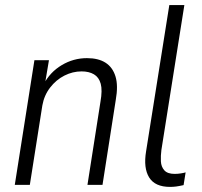

<svg xmlns="http://www.w3.org/2000/svg" viewBox="-20 -725 793 753"><path d="M38 0 115 -489H172L156 -394H151Q176 -442 222 -469.5Q268 -497 321 -497Q366 -497 394 -479Q422 -461 433 -425Q444 -389 434 -333L382 0H323L374 -326Q382 -371 375 -396.5Q368 -422 348.5 -433.5Q329 -445 300 -445Q265 -445 232.5 -428.5Q200 -412 176.5 -381.5Q153 -351 146 -311L97 0Z M647 8Q588 8 565 -29Q542 -66 553 -132L644 -705H703L613 -137Q610 -114 611 -92.5Q612 -71 624.5 -57Q637 -43 665 -43Q677 -43 689.5 -45Q702 -47 708 -49L700 1Q682 5 670.5 6.5Q659 8 647 8Z"/></svg>

Font: Nunito Sans 10pt Condensed Light
Style: Italic
Weight: 300
Width: 3
Italic angle: -9°
Designer: Vernon Adams
Foundry: Vernon Adams
Version: Version 3.101;gftools[0.9.27]